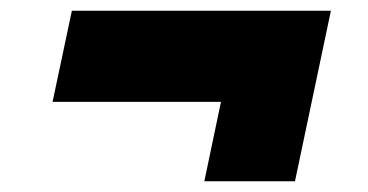

<svg xmlns="http://www.w3.org/2000/svg" viewBox="-20 -463 687 358"><path d="M361 -125 392 -273H78L114 -443H597L530 -125Z"/></svg>

Font: Hubot Sans Condensed ExtraLight Black
Style: Italic
Weight: 900
Italic angle: -12.0243°
Version: Version 2.000